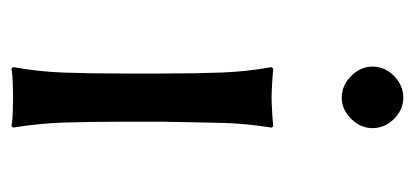

<svg xmlns="http://www.w3.org/2000/svg" viewBox="-216 -511 730 338"><g transform="rotate(90 149.0 -342.0)"><path d="M109.4 -265.1Q109.4 -321.3 107.7 -366.9Q106 -412.6 98.1 -455.1L101.1 -458Q110.4 -457 126 -456.1Q141.6 -455.1 151.9 -455.1Q161.1 -455.1 177 -456.1Q192.9 -457 202.1 -458L204.6 -455.1Q197.3 -409.2 196.3 -366.9Q195.3 -324.7 194.3 -265.1V-189.9Q194.3 -130.4 195.8 -87.9Q197.3 -45.4 204.6 0L202.1 2.9Q192.9 1 177 0.5Q161.1 0 151.9 0Q141.6 0 126 0.5Q110.4 1 101.1 2.9L98.1 0Q106 -43.5 107.7 -87.4Q109.4 -131.3 109.4 -189.9ZM97.2 -632.8Q97.2 -654.3 113.8 -670.7Q130.4 -687 151.9 -687Q172.9 -687 189.2 -670.7Q205.6 -654.3 205.6 -632.8Q205.6 -611.8 189.2 -595.2Q172.9 -578.6 151.9 -578.6Q130.4 -578.6 113.8 -595.2Q97.2 -611.8 97.2 -632.8Z"/></g></svg>

Font: Kurinto Seri
Style: Regular
Weight: 400
Designer: Kurinto was developed by Clint Goss from a range of fonts that are compatible with the SIL Open Font License Version 1.1
Foundry: Clinton F. Goss
Version: Version 2.196; July 25, 2020